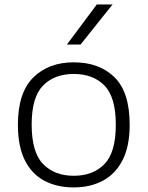

<svg xmlns="http://www.w3.org/2000/svg" viewBox="-20 -828 660 858"><path d="M309.5 9.5Q235 9.5 178.8 -20Q122.5 -49.5 91.2 -111.5Q60 -173.5 60 -270.5Q60 -414 128.8 -481.8Q197.5 -549.5 309.5 -549.5Q423.5 -549.5 491.5 -483Q559.5 -416.5 559.5 -270.5Q559.5 -175 528 -113Q496.5 -51 440.2 -20.8Q384 9.5 309.5 9.5ZM309.5 -42.5Q396 -42.5 446.8 -94.8Q497.5 -147 497.5 -270Q497.5 -394 446.8 -445.8Q396 -497.5 309.5 -497.5Q223.5 -497.5 172.5 -445.8Q121.5 -394 121.5 -271.5Q121.5 -147.5 172.5 -95Q223.5 -42.5 309.5 -42.5ZM279 -629 412.5 -808H483L340 -629Z"/></svg>

Font: Encode Sans Expanded Light
Style: Regular
Weight: 300
Width: 7
Designer: Multiple Designers
Foundry: Impallari Type
Version: Version 3.000; ttfautohint (v1.8.3) -l 8 -r 50 -G 200 -x 14 